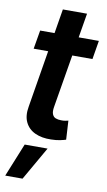

<svg xmlns="http://www.w3.org/2000/svg" viewBox="-100 -724 564 1008"><g transform="rotate(10 182.5 -220.0)"><path d="M365.2 -545.9 348.6 -446.3H35.2L52.2 -545.9ZM150.4 -675.8H279.3L193.8 -164.1Q189.5 -138.7 195.1 -124.8Q200.7 -110.8 213.1 -106Q225.6 -101.1 242.2 -101.1Q253.9 -100.6 264.2 -102.5Q274.4 -104.5 280.3 -106L286.1 -5.4Q274.4 -1.5 254.4 2.7Q234.4 6.8 207.5 7.3Q158.7 8.8 122.8 -7.6Q86.9 -23.9 70.1 -58.1Q53.2 -92.3 62.5 -143.1ZM3.9 235.8 76.2 57.6H198.2L96.2 235.8Z"/></g></svg>

Font: Inter Tight SemiBold
Style: Italic
Weight: 600
Italic angle: -9.39999°
Designer: Rasmus Andersson
Foundry: rsms
Version: Version 3.004